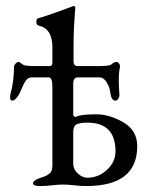

<svg xmlns="http://www.w3.org/2000/svg" viewBox="-20 -622 511 645"><path d="M235 -203Q226 -197 226 -177V-73Q226 -53 241.5 -39Q257 -25 273 -25Q311 -25 339.5 -51.5Q368 -78 368 -114Q368 -210 273 -210Q246 -210 235 -203ZM156 -412V-463Q156 -526 110 -536Q102 -538 102 -549Q102 -559 109 -561Q134 -567 225 -601Q226 -601 226 -601.5Q226 -602 227 -602Q233 -602 233 -595Q233 -592 231.5 -576.5Q230 -561 228.5 -530Q227 -499 227 -459V-417Q227 -400 240 -400H310Q347 -400 353 -405Q364 -414 372 -414Q376 -414 380 -408.5Q384 -403 383 -396Q379 -380 379 -352Q379 -334 381 -306Q382 -299 378 -291.5Q374 -284 368 -284Q354 -284 351 -309Q349 -328 338.5 -345Q328 -362 315 -362H241Q228 -362 226 -345V-237Q226 -233 229.5 -230.5Q233 -228 236 -230Q252 -238 303 -238Q348 -238 394.5 -211Q441 -184 441 -131Q441 3 270 3Q250 3 229.5 0.5Q209 -2 192 -2Q175 -2 154.5 0.5Q134 3 115 3Q91 3 91 -6Q91 -16 114 -24Q115 -24 117 -25Q149 -34 154 -51L156 -63V-330Q156 -362 144 -362H86Q74 -362 66 -350Q58 -338 46 -309Q43 -302 35.5 -293Q28 -284 21 -284Q14 -284 14 -295Q14 -303 15 -306Q27 -349 27 -396Q27 -403 32.5 -408.5Q38 -414 42 -414Q46 -414 57 -405Q63 -400 100 -400H147Q156 -400 156 -412Z"/></svg>

Font: EB Garamond SC 12
Style: Regular
Weight: 400
Version: Version 0.016 ; ttfautohint (v0.97) -l 8 -r 50 -G 200 -x 0 -